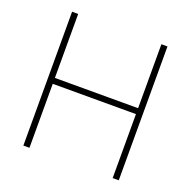

<svg xmlns="http://www.w3.org/2000/svg" viewBox="-126 -830 946 953"><g transform="rotate(20 347.5 -353.5)"><path d="M95.7 -707H127.9V-369.1H567.4V-707H599.6V0H567.4V-337.9H127.9V0H95.7Z"/></g></svg>

Font: Pretendard Thin
Style: Regular
Weight: 100
Designer: Base glyphs from Inter by Rasmus Andersson; Hangeul glyphs from Noto Sans CJK(Source Han Sans) by Jang Soo-young and Kan
Foundry: Kil Hyung-jin
Version: Version 1.309